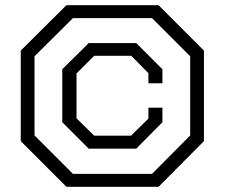

<svg xmlns="http://www.w3.org/2000/svg" viewBox="-20 -720 866 740"><path d="M60 -176V-525L236 -700H591L766 -525V-176L591 0H236ZM566 -50 713 -198V-503L566 -650H261L113 -503V-198L261 -50ZM220 -249V-453L322 -554H505L606 -453V-399H552V-438L486 -505H343L275 -437V-264L343 -197H485L552 -263V-305H606V-249L505 -147H322Z"/></svg>

Font: Chakra Petch Light
Style: Regular
Weight: 300
Designer: Katatrad Aksorn Co.,Ltd.
Foundry: Cadson Demak Co.,Ltd.
Version: Version 1.000; ttfautohint (v1.6)